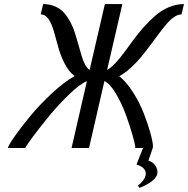

<svg xmlns="http://www.w3.org/2000/svg" viewBox="-20 -720 915 934"><path d="M487.8 -325.2 413.1 0H328.1L402.8 -325.2Q371.6 -313.5 318.8 -263.2Q266.1 -212.9 220.2 -157Q174.3 -101.1 139.6 -54.4Q105 -7.8 103 0H18.1Q21 -13.2 52 -57.6Q83 -102.1 127.9 -156.2Q172.9 -210.4 232.4 -265.9Q292 -321.3 342.8 -350.1Q314.5 -371.6 294.4 -410.9Q274.4 -450.2 263.7 -489.7Q252.9 -529.3 242.4 -566.4Q231.9 -603.5 216.6 -626.7Q201.2 -649.9 178.2 -649.9L189.9 -700.2Q222.7 -700.2 249.3 -688.2Q275.9 -676.3 292.7 -656.5Q309.6 -636.7 323.2 -610.8Q336.9 -585 345.2 -557.4Q353.5 -529.8 361.8 -501.5Q370.1 -473.1 376.7 -449.5Q383.3 -425.8 393.6 -406.7Q403.8 -387.7 416 -379.9L490.2 -700.2H575.2L501 -379.9Q519 -389.2 540.8 -412.4Q562.5 -435.5 583.5 -464.1Q604.5 -492.7 628.7 -525.6Q652.8 -558.6 680.2 -589.1Q707.5 -619.6 736.6 -644.8Q765.6 -669.9 801.5 -685.1Q837.4 -700.2 875 -700.2L862.8 -649.9Q845.7 -649.9 827.4 -637.5Q809.1 -625 790.8 -603.8Q772.5 -582.5 752.9 -556.2Q733.4 -529.8 711.2 -500Q689 -470.2 666.5 -442.9Q644 -415.5 616 -390.1Q587.9 -364.7 560.1 -349.1Q595.2 -321.8 627.7 -270.3Q660.2 -218.8 680.2 -166.7Q700.2 -114.7 712.2 -71Q724.1 -27.3 724.1 -6.8Q724.1 -5.4 723.6 -3.2Q723.1 -1 723.1 0L702.1 61Q724.1 68.8 735.1 85Q746.1 101.1 746.1 116.2Q746.1 140.1 719.7 160.6Q693.4 181.2 658.2 193.8L650.9 182.1Q665.5 172.4 677.2 156.5Q689 140.6 689 124Q689 94.7 644 80.1L675.8 0H638.2V-2Q638.2 -15.6 625 -62Q611.8 -108.4 591.8 -163.1Q571.8 -217.8 543.2 -265.6Q514.6 -313.5 488.8 -325.2Z"/></svg>

Font: Pfennig
Style: Italic
Weight: 500
Italic angle: -13°
Version: Version 20120410 ; ttfautohint (v0.8)